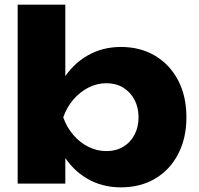

<svg xmlns="http://www.w3.org/2000/svg" viewBox="-20 -790 854 826"><path d="M56 -770H261V-405L234 -353V-209L261 -159V0H56ZM195 -285Q209 -378 250 -445.5Q291 -513 355.5 -550.5Q420 -588 500 -588Q584 -588 647.5 -550Q711 -512 746.5 -444Q782 -376 782 -285Q782 -196 746.5 -127.5Q711 -59 647.5 -21.5Q584 16 500 16Q419 16 355 -21.5Q291 -59 250 -127Q209 -195 195 -285ZM576 -285Q576 -328 558.5 -361Q541 -394 510 -413Q479 -432 438 -432Q397 -432 360 -413Q323 -394 295 -361Q267 -328 252 -285Q267 -243 295 -210Q323 -177 360 -158.5Q397 -140 438 -140Q479 -140 510 -158.5Q541 -177 558.5 -210Q576 -243 576 -285Z"/></svg>

Font: Unbounded
Style: Bold
Weight: 700
Designer: Luke Prowse, Jean-Baptiste Morizot, Fátima Lázaro, Florian Runge
Foundry: NaN
Version: Version 1.700